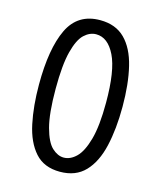

<svg xmlns="http://www.w3.org/2000/svg" viewBox="-105 -749 702 837"><g transform="rotate(15 246.5 -330.0)"><path d="M244 12Q172 12 131.5 -33.5Q91 -79 74.5 -157Q58 -235 58 -332Q58 -494 100.5 -583Q143 -672 244 -672Q314 -672 356 -630Q398 -588 416.5 -511.5Q435 -435 435 -332Q435 -232 417 -154Q399 -76 357 -32Q315 12 244 12ZM244 -52Q274 -52 300.5 -78Q327 -104 344 -165Q361 -226 361 -331Q361 -475 328.5 -541.5Q296 -608 243 -608Q214 -608 189 -584.5Q164 -561 148.5 -501Q133 -441 133 -333Q133 -221 149.5 -160Q166 -99 191.5 -75.5Q217 -52 244 -52Z"/></g></svg>

Font: Bricolage Grotesque 10pt Condensed Light
Style: Regular
Weight: 300
Width: 3
Designer: Mathieu Triay
Foundry: Atelier Triay
Version: Version 1.000; ttfautohint (v1.8.4.7-5d5b);gftools[0.9.32]